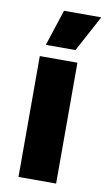

<svg xmlns="http://www.w3.org/2000/svg" viewBox="-81 -728 428 769"><g transform="rotate(10 133.0 -343.5)"><path d="M51.5 0V-491.5H204.5V0ZM115.5 -687H266V-685L188 -540H68V-541.5Z"/></g></svg>

Font: Anek Bangla Medium
Style: Bold
Weight: 700
Version: Version 1.003